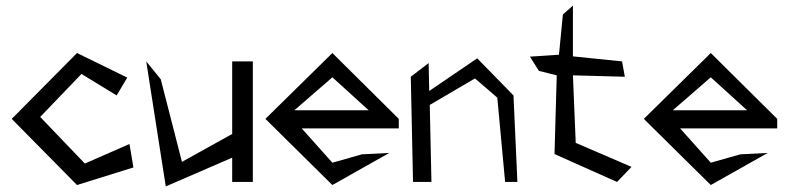

<svg xmlns="http://www.w3.org/2000/svg" viewBox="-20 -652 2826 688"><path d="M22 -226 256 11 458 -52 444 -136 284 -66 124 -233 272 -387 398 -310 436 -374 256 -462Z M574 16 812 -87V0H886V-432H812V-172L632 -72L556 -368L504 -432Z M1061 -192H1409V-226L1171 -462L931 -226L1171 11L1375 -104L1277 -99L1171 -69ZM1301 -257H1035L1171 -375Z M1520 -276 1682 -371 1762 -302 1790 0H1834L1820 -310L1690 -443L1518 -326L1516 -426L1452 -377L1460 0H1526Z M2191 0 2243 -54 2043 -140 2033 -382 2219 -377 2209 -432 2033 -450V-632L1997 -600L1983 -456L1879 -449L1911 -398L1975 -382L1967 -100Z M2417 -192H2765V-226L2527 -462L2287 -226L2527 11L2731 -104L2633 -99L2527 -69ZM2657 -257H2391L2527 -375Z"/></svg>

Font: Stormblade
Style: Regular
Weight: 400
Designer: Mew Too
Foundry: Cannot Into Space Fonts
Version: Version 0.77